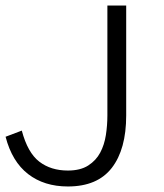

<svg xmlns="http://www.w3.org/2000/svg" viewBox="-21 -657 587 688"><path d="M431.2 -243.2Q431.2 -122.1 379.6 -55.4Q328.1 11.2 222.2 11.2Q137.2 11.2 79.6 -33.4Q22 -78.1 -1 -167L57.1 -189Q78.1 -109.9 119.6 -77.9Q161.1 -45.9 222.2 -45.9Q267.1 -45.9 295.2 -64Q323.2 -82 338.1 -110.1Q353 -138.2 358.4 -173.1Q363.8 -208 363.8 -243.2V-637.2H431.2Z"/></svg>

Font: Anonymous Pro
Style: Regular
Weight: 400
Monospace: yes
Designer: Mark Simonson
Version: Version 1.003